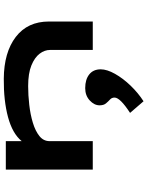

<svg xmlns="http://www.w3.org/2000/svg" viewBox="101 -624 797 1040"><g transform="rotate(-90 500.0 -103.5)"><path d="M102 0V-471H256V-385Q297 -435 386 -459Q475 -483 594 -482Q737 -481 820.5 -417Q904 -353 904 -237V0H750V-231Q750 -261 729.5 -288Q709 -315 666 -332.5Q623 -350 554 -350Q505 -350 452.5 -344Q400 -338 355.5 -324.5Q311 -311 283.5 -289Q256 -267 256 -234V0ZM472 275 409 202Q492 148 492 118Q492 103 481.5 93.5Q471 84 460.5 71.5Q450 59 450 37Q450 8 476.5 -16.5Q503 -41 543 -41Q590 -41 617.5 -19Q645 3 645 43Q645 77 620.5 120.5Q596 164 556.5 205Q517 246 472 275Z"/></g></svg>

Font: Inconsolata UltraExpanded Black
Style: Regular
Weight: 900
Width: 9
Monospace: yes
Designer: Raph Levien, Cyreal, Brenton Simpson
Foundry: Raph Levien, Cyreal, Google
Version: Version 3.001; ttfautohint (v1.8.2.53-6de2)